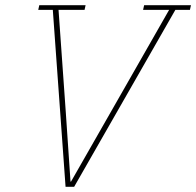

<svg xmlns="http://www.w3.org/2000/svg" viewBox="-20 -718 754 738"><path d="M183 -680H127L131 -698H309L305 -680H205L233 -285L251 -20H253L405 -286L630 -680H530L534 -698H714L710 -680H654L265 0H232Z"/></svg>

Font: IBM Plex Serif Thin
Style: Italic
Weight: 100
Italic angle: -14°
Designer: Mike Abbink, Paul van der Laan, Pieter van Rosmalen
Foundry: Bold Monday
Version: Version 3.001